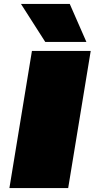

<svg xmlns="http://www.w3.org/2000/svg" viewBox="-20 -960 488 980"><path d="M28 0 143 -700H443L328 0ZM211 -746 87 -940H336L421 -746Z"/></svg>

Font: Georama ExtraExtended Black
Style: Italic
Weight: 900
Width: 8
Italic angle: -9°
Designer: Jean-Baptiste Levee
Foundry: Production Type
Version: Version 1.000